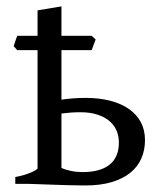

<svg xmlns="http://www.w3.org/2000/svg" viewBox="-20 -564 498 589"><path d="M226.6 -219.7Q209.5 -219.7 195.3 -218.5Q181.2 -217.3 168.5 -215.8V-48.8Q181.2 -43 198 -39.6Q214.8 -36.1 233.4 -36.1Q288.1 -36.1 316.4 -59.1Q344.7 -82 344.7 -127Q344.7 -147 337.4 -163.8Q330.1 -180.7 315.2 -193.1Q300.3 -205.6 278.1 -212.6Q255.9 -219.7 226.6 -219.7ZM261.2 -410.2H168.5V-258.3Q185.1 -260.7 203.9 -262.2Q222.7 -263.7 242.2 -263.7Q284.7 -263.7 318.4 -254.9Q352.1 -246.1 375.7 -229.5Q399.4 -212.9 412.1 -189Q424.8 -165 424.8 -134.3Q424.8 -103.5 413.6 -77.9Q402.3 -52.2 379.6 -33.9Q356.9 -15.6 322.8 -5.4Q288.6 4.9 242.2 4.9Q233.4 4.9 220.9 4.6Q208.5 4.4 194.6 4.2Q180.7 3.9 165.8 3.4Q150.9 2.9 136.7 2.4Q103 1.5 66.4 0H26.9V-21Q41.5 -23.4 54 -27.3Q66.4 -31.2 75.7 -35.2Q85 -39.1 90.1 -42.5Q95.2 -45.9 95.2 -48.3V-410.2H32.7L22 -422.4Q24.4 -429.7 27.1 -438Q29.8 -446.3 32.7 -454.1H95.2V-532.2L168.5 -544.4V-454.1H261.2L273.4 -442.9Z"/></svg>

Font: Gentium Plus CyrE
Style: Regular
Weight: 400
Designer: J. Victor Gaultney, Annie Olsen, Iska Routamaa, Becca Hirsbrunner
Foundry: SIL International
Version: Version 5.000